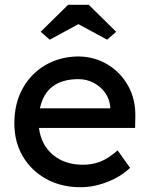

<svg xmlns="http://www.w3.org/2000/svg" viewBox="-20 -773 626 803"><path d="M317 10Q236 10 173.5 -24.5Q111 -59 75.5 -119Q40 -179 40 -257Q40 -340 74.5 -402.5Q109 -465 169.5 -500.5Q230 -536 308 -537Q376 -536 430.5 -503Q485 -470 516.5 -413Q548 -356 546 -282L545 -238H143Q152 -167 201.5 -125.5Q251 -84 327 -84Q366 -84 399.5 -97Q433 -110 472 -144L524 -71Q487 -35 430 -12.5Q373 10 317 10ZM308 -442Q173 -442 147 -320H441V-327Q438 -360 419 -386Q400 -412 371 -427Q342 -442 308 -442ZM188 -607 150 -640 265 -753H351L466 -640L428 -607L308 -672Z"/></svg>

Font: Readex Pro
Style: Regular
Weight: 400
Designer: Bonnie Shaver-Troup, Thomas Jockin
Foundry: Lexend
Version: Version 1.204; ttfautohint (v1.8.4.7-5d5b)